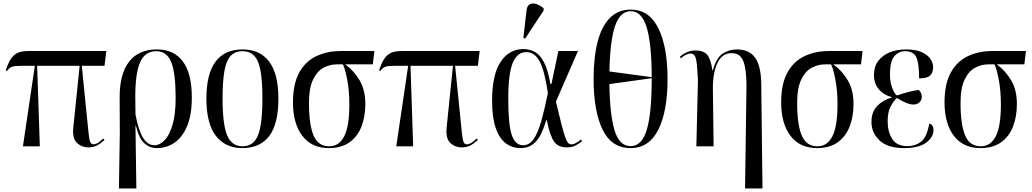

<svg xmlns="http://www.w3.org/2000/svg" viewBox="-20 -823 5805 1080"><path d="M109 0 176 -453H109Q68 -453 51 -448.5Q34 -444 19 -424L12 -427Q24 -463 38.5 -487.5Q53 -512 76 -524Q99 -536 140 -536H578L568 -453H440L478 -76Q482 -38 487.5 -24.5Q493 -11 507 -11Q514 -11 527.5 -17.5Q541 -24 561 -44L568 -36Q541 -11 520.5 -2.5Q500 6 478 6Q439 6 412 -20Q385 -46 393 -112L428 -453H189L204 0Z M649 237 654 -79 653 -277Q653 -408 706.5 -476.5Q760 -545 863 -545Q958 -545 1008.5 -477.5Q1059 -410 1059 -275Q1059 -178 1033 -115Q1007 -52 962.5 -21Q918 10 862 10Q823 10 792.5 -16.5Q762 -43 744 -117H742L747 237ZM848 -6Q879 -6 906.5 -35Q934 -64 951 -123Q968 -182 968 -272Q968 -411 943.5 -473Q919 -535 858 -535Q796 -535 768.5 -473.5Q741 -412 741 -281L742 -179Q759 -89 785 -47.5Q811 -6 848 -6Z M1343 10Q1248 10 1194.5 -58.5Q1141 -127 1141 -268Q1141 -545 1345 -545Q1442 -545 1494 -476.5Q1546 -408 1546 -268Q1546 -126 1494.5 -58Q1443 10 1343 10ZM1344 0Q1406 0 1431 -61.5Q1456 -123 1456 -268Q1456 -366 1445.5 -424.5Q1435 -483 1410 -509Q1385 -535 1343 -535Q1302 -535 1277.5 -509Q1253 -483 1242.5 -424.5Q1232 -366 1232 -268Q1232 -122 1258 -61Q1284 0 1344 0Z M1830 10Q1733 10 1680.5 -59Q1628 -128 1628 -247Q1628 -350 1662.5 -413.5Q1697 -477 1758 -506.5Q1819 -536 1898 -536H2086L2077 -461H1922Q1972 -424 2003.5 -370Q2035 -316 2035 -238Q2035 -168 2013.5 -112Q1992 -56 1946.5 -23Q1901 10 1830 10ZM1832 0Q1887 0 1916 -56Q1945 -112 1945 -235Q1945 -313 1933 -375Q1921 -437 1909 -461H1875Q1836 -461 1800 -442Q1764 -423 1741 -375.5Q1718 -328 1718 -244Q1718 -121 1744 -60.5Q1770 0 1832 0Z M2209 0 2276 -453H2209Q2168 -453 2151 -448.5Q2134 -444 2119 -424L2112 -427Q2124 -463 2138.5 -487.5Q2153 -512 2176 -524Q2199 -536 2240 -536H2678L2668 -453H2540L2578 -76Q2582 -38 2587.5 -24.5Q2593 -11 2607 -11Q2614 -11 2627.5 -17.5Q2641 -24 2661 -44L2668 -36Q2641 -11 2620.5 -2.5Q2600 6 2578 6Q2539 6 2512 -20Q2485 -46 2493 -112L2528 -453H2289L2304 0Z M2908 10Q2861 10 2825 -17Q2789 -44 2768.5 -102.5Q2748 -161 2748 -257Q2748 -402 2795.5 -474.5Q2843 -547 2925 -547Q2959 -547 2988.5 -531Q3018 -515 3040 -472.5Q3062 -430 3076 -351H3082L3121 -536H3231L3107 -251Q3126 -171 3138.5 -123Q3151 -75 3159.5 -51Q3168 -27 3176 -19Q3184 -11 3194 -11Q3207 -11 3223 -20.5Q3239 -30 3248 -38L3254 -29Q3240 -17 3219.5 -5.5Q3199 6 3167 6Q3119 6 3096 -27.5Q3073 -61 3056 -146H3052Q3039 -101 3021.5 -66Q3004 -31 2976.5 -10.5Q2949 10 2908 10ZM2922 -6Q2958 -6 2982 -41Q3006 -76 3024.5 -141.5Q3043 -207 3062 -299Q3044 -423 3016 -476.5Q2988 -530 2940 -530Q2890 -530 2864.5 -470Q2839 -410 2839 -266Q2839 -123 2858.5 -64.5Q2878 -6 2922 -6ZM2934 -606 2924 -610 2942 -766Q2945 -792 2961 -799.5Q2977 -807 2998 -800Q3019 -793 3038 -776V-764Z M3527 10Q3420 10 3369.5 -94Q3319 -198 3319 -379Q3319 -500 3341.5 -587.5Q3364 -675 3410.5 -722Q3457 -769 3528 -769Q3631 -769 3683 -664.5Q3735 -560 3735 -378Q3735 -197 3683 -93.5Q3631 10 3527 10ZM3646 -389Q3645 -582 3617 -671Q3589 -760 3528 -760Q3467 -760 3439 -674.5Q3411 -589 3408 -421ZM3527 -1Q3591 -1 3618.5 -94Q3646 -187 3646 -383L3408 -350Q3410 -178 3437 -89.5Q3464 -1 3527 -1Z M4171 237 4179 -346Q4178 -440 4160 -482Q4142 -524 4096 -524Q4042 -524 4015.5 -468.5Q3989 -413 3990 -321L3994 0H3897L3906 -371Q3903 -430 3899.5 -463Q3896 -496 3888 -509Q3880 -522 3865 -522Q3840 -522 3810 -495L3804 -504Q3823 -520 3844.5 -529.5Q3866 -539 3892 -539Q3939 -539 3959 -513.5Q3979 -488 3987 -428H3990Q4010 -499 4045.5 -522Q4081 -545 4126 -545Q4194 -545 4227.5 -498.5Q4261 -452 4262 -349L4269 237Z M4576 10Q4479 10 4426.5 -59Q4374 -128 4374 -247Q4374 -350 4408.5 -413.5Q4443 -477 4504 -506.5Q4565 -536 4644 -536H4832L4823 -461H4668Q4718 -424 4749.5 -370Q4781 -316 4781 -238Q4781 -168 4759.5 -112Q4738 -56 4692.5 -23Q4647 10 4576 10ZM4578 0Q4633 0 4662 -56Q4691 -112 4691 -235Q4691 -313 4679 -375Q4667 -437 4655 -461H4621Q4582 -461 4546 -442Q4510 -423 4487 -375.5Q4464 -328 4464 -244Q4464 -121 4490 -60.5Q4516 0 4578 0Z M5065 10Q4973 10 4927.5 -33Q4882 -76 4882 -136Q4882 -194 4914 -227Q4946 -260 4995 -274V-277Q4950 -289 4923 -321Q4896 -353 4896 -402Q4896 -448 4920 -480Q4944 -512 4984.5 -528.5Q5025 -545 5076 -545Q5131 -545 5165 -529.5Q5199 -514 5214 -491Q5229 -468 5229 -445Q5229 -415 5212 -398.5Q5195 -382 5150 -382Q5150 -468 5134 -501.5Q5118 -535 5071 -535Q5034 -535 5010 -505.5Q4986 -476 4986 -405Q4986 -361 4999 -328Q5012 -295 5025 -286Q5063 -299 5093.5 -306.5Q5124 -314 5147 -317Q5154 -312 5159.5 -302Q5165 -292 5165 -278Q5165 -259 5151.5 -247Q5138 -235 5118 -235Q5084 -235 5025 -272Q5005 -253 4989 -222.5Q4973 -192 4973 -140Q4973 -83 4998.5 -42Q5024 -1 5084 -1Q5129 -1 5161.5 -26.5Q5194 -52 5207 -128Q5231 -121 5231 -92Q5231 -51 5189.5 -20.5Q5148 10 5065 10Z M5495 10Q5398 10 5345.5 -59Q5293 -128 5293 -247Q5293 -350 5327.5 -413.5Q5362 -477 5423 -506.5Q5484 -536 5563 -536H5751L5742 -461H5587Q5637 -424 5668.5 -370Q5700 -316 5700 -238Q5700 -168 5678.5 -112Q5657 -56 5611.5 -23Q5566 10 5495 10ZM5497 0Q5552 0 5581 -56Q5610 -112 5610 -235Q5610 -313 5598 -375Q5586 -437 5574 -461H5540Q5501 -461 5465 -442Q5429 -423 5406 -375.5Q5383 -328 5383 -244Q5383 -121 5409 -60.5Q5435 0 5497 0Z"/></svg>

Font: Noto Serif Display Condensed
Style: Regular
Weight: 400
Width: 3
Designer: Monotype Design Team
Foundry: Monotype Imaging Inc.
Version: Version 2.009